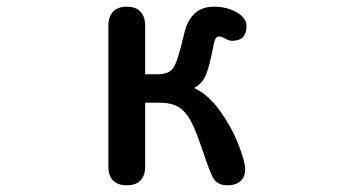

<svg xmlns="http://www.w3.org/2000/svg" viewBox="-20 -526 1040 574"><path d="M498 -323Q511 -340 532 -431Q552 -506 619 -506Q659 -506 688 -489Q717 -472 717 -448Q717 -404 674 -404Q664 -404 651 -412Q640 -417 634 -417Q629 -417 625.5 -412Q622 -407 619 -394Q607 -330 596 -303Q585 -276 560 -263Q602 -244 637 -195.5Q672 -147 692.5 -95Q713 -43 713 -20Q713 3 699 15.5Q685 28 660 28Q632 28 619 9Q614 2 604.5 -23Q595 -48 584 -81Q557 -162 536 -186Q523 -203 504 -211Q485 -219 456 -219H414V-28Q414 -1 400 13.5Q386 28 359 28Q332 28 318 13.5Q304 -1 304 -28V-449Q304 -476 318 -491Q332 -506 359 -506Q386 -506 400 -491Q414 -476 414 -449V-304H450Q468 -304 479.5 -308.5Q491 -313 498 -323Z"/></svg>

Font: 寒蝉全圆体 Bold
Style: Regular
Weight: 700
Designer: Warren2060
      Designed by Motoya company      

      [Varela Round]
      Joe Prince(Latin component); Avraham Cornf
Foundry: ChillType
Version: Version 3.200